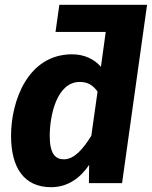

<svg xmlns="http://www.w3.org/2000/svg" viewBox="-20 -762 632 799"><path d="M592 -742H227L211 -629H420L400 -484C373 -515 332 -536 280 -536C96 -536 26 -342 26 -197C26 -64 80 17 193 17C265 17 317 -25 351 -76L350 0H488ZM360 -197C327 -144 290 -99 246 -99C211 -99 187 -121 187 -196C187 -284 217 -421 312 -421C345 -421 366 -408 386 -381Z"/></svg>

Font: Fira Sans
Style: Bold Italic
Weight: 700
Italic angle: -8°
Designer: bBox Type GmbH & Carrois Corporate GbR & Edenspiekermann AG
Foundry: bBox Type GmbH & Carrois Corporate GbR & Edenspiekermann AG
Version: Version 4.301;PS 004.301;hotconv 1.0.88;makeotf.lib2.5.64775